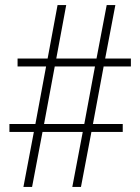

<svg xmlns="http://www.w3.org/2000/svg" viewBox="-20 -734 551 754"><path d="M72 0H106L147 -216H305L264 0H298L339 -216H462V-247H345L387 -473H494V-504H393L433 -714H399L359 -504H201L240 -714H206L167 -504H49V-473H161L119 -247H17V-216H113ZM153 -247 195 -473H353L311 -247Z"/></svg>

Font: Noto Serif Bengali SemiCondensed ExtraLight
Style: Regular
Weight: 200
Width: 4
Designer: Juan Bruce, Universal Thirst, Indian Type Foundry and the Monotype Design Team.
Foundry: Monotype Imaging Inc.
Version: Version 2.003